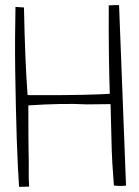

<svg xmlns="http://www.w3.org/2000/svg" viewBox="-20 -726 539 745"><path d="M402 -705Q401 -509 406 -362H405Q380 -360 299 -358Q218 -356 88 -357H87Q77 -492 73 -697L43 -699H41H40V-698Q39 -647 38.5 -583.5Q38 -520 39 -451.5Q40 -383 41.5 -315Q43 -247 45 -186.5Q47 -126 49.5 -77.5Q52 -29 54 -1Q68 -1 93 -2Q91 -34 91.5 -66.5Q92 -99 91 -133Q90 -167 90 -317Q224 -326 318 -321L409 -322Q413 -180 413.5 -145Q414 -110 422 -6H423Q452 -3 469 -6L442 -706Q427 -707 402 -705Z"/></svg>

Font: Londrina Solid Thin
Style: Regular
Weight: 250
Designer: Marcelo Magalhaes
Foundry: Marcelo Magalhães
Version: Version 1.002